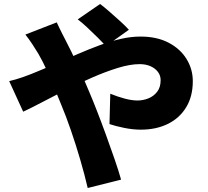

<svg xmlns="http://www.w3.org/2000/svg" viewBox="-20 -868 1040 961"><path d="M510 -637Q494 -655 468 -681Q442 -707 415 -732Q388 -757 369 -771L481 -848Q500 -834 527.5 -810Q555 -786 582 -761.5Q609 -737 625 -719ZM264 -756Q269 -746 276.5 -729.5Q284 -713 292.5 -697Q301 -681 306 -671Q338 -610 369 -541Q400 -472 425 -412Q441 -375 463.5 -317.5Q486 -260 509.5 -195.5Q533 -131 553.5 -71.5Q574 -12 586 31L419 73Q404 8 382 -67.5Q360 -143 335 -215.5Q310 -288 286 -345Q268 -389 250.5 -432Q233 -475 214 -517Q195 -559 172 -599Q160 -619 142 -646.5Q124 -674 107 -695ZM26 -462Q60 -470 91.5 -481Q123 -492 135 -497Q197 -522 256 -548Q315 -574 371.5 -598.5Q428 -623 481.5 -642.5Q535 -662 585.5 -673.5Q636 -685 683 -685Q765 -685 823.5 -654.5Q882 -624 913.5 -573Q945 -522 945 -462Q945 -385 911.5 -330.5Q878 -276 819.5 -247.5Q761 -219 685 -219Q645 -219 601 -228Q557 -237 528 -247L532 -399Q568 -384 604 -374.5Q640 -365 668 -365Q696 -365 722.5 -375.5Q749 -386 766.5 -408.5Q784 -431 784 -467Q784 -490 770.5 -508Q757 -526 733.5 -536.5Q710 -547 679 -547Q631 -547 569.5 -528Q508 -509 440.5 -479.5Q373 -450 308 -417Q243 -384 188 -355Q133 -326 96 -309Z"/></svg>

Font: Noto Sans SC Thin Black
Style: Regular
Weight: 900
Version: Version 2.004-H2;hotconv 1.0.118;makeotfexe 2.5.65603